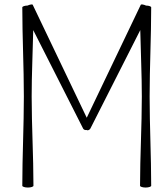

<svg xmlns="http://www.w3.org/2000/svg" viewBox="-20 -833 738 861"><path d="M385 -256 609 -698C611 -599 616 -499 616 -400C616 -267 608 -133 608 0C608 4 619 8 633 8C647 8 658 4 658 0C658 -133 651 -267 651 -400C651 -533 658 -667 658 -800C658 -804 648 -808 635 -808C624 -813 612 -815 611 -811L369 -305L127 -811C126 -815 115 -813 103 -808C91 -808 80 -804 80 -800C80 -667 87 -533 87 -400C87 -267 80 -133 80 0C80 4 91 8 105 8C119 8 130 4 130 0C130 -133 122 -267 122 -400C122 -499 127 -599 129 -698L353 -256C356 -251 362 -249 368 -250C371 -247 381 -249 385 -256Z"/></svg>

Font: Nupuram Thin
Style: Regular
Weight: 100
Designer: Santhosh Thottingal (santhosh.thottingal@gmail.com)
Foundry: SMC
Version: Version 1.000